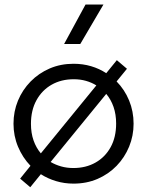

<svg xmlns="http://www.w3.org/2000/svg" viewBox="-20 -774 632 825"><path d="M110 30.5 66.5 -6.5 111 -61.5Q77 -97 57.5 -143.5Q38 -190 38 -242.5Q38 -295 57.2 -341.5Q76.5 -388 111.5 -423.8Q146.5 -459.5 193.5 -479.8Q240.5 -500 296 -500Q336 -500 371.5 -489.5Q407 -479 436.5 -459.5L482 -515.5L525.5 -478.5L481 -424Q515.5 -389 534.8 -342.2Q554 -295.5 554 -242.5Q554 -190.5 534.8 -143.8Q515.5 -97 480.8 -61.2Q446 -25.5 399 -5.2Q352 15 296 15Q256.5 15 220.8 4.2Q185 -6.5 155.5 -25.5ZM155.5 -115 394 -407Q374 -419.5 349.5 -426.5Q325 -433.5 297 -433.5Q243 -433.5 201.8 -410Q160.5 -386.5 136.8 -343.5Q113 -300.5 113 -242Q113 -202.5 124.2 -170.5Q135.5 -138.5 155.5 -115ZM295.5 -52Q349 -52 390.5 -75.5Q432 -99 455.5 -141.8Q479 -184.5 479 -243Q479 -282.5 467.8 -314.8Q456.5 -347 436.5 -370.5L197.5 -78Q218 -66 242.5 -59Q267 -52 295.5 -52ZM255.5 -585 347.5 -754.5H424.5L325 -585Z"/></svg>

Font: Geologica Cursive ExtraLight
Style: Regular
Weight: 250
Designer: Sindre Bremnes, Frode Helland
Foundry: Monokrom Skriftforlag AS
Version: Version 1.010;gftools[0.9.28]